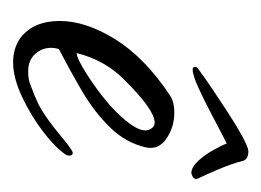

<svg xmlns="http://www.w3.org/2000/svg" viewBox="-73 -315 399 293"><g transform="rotate(90 126.5 -168.5)"><path d="M75 11Q54 11 38 0Q12 -20 12 -60Q12 -100 40 -145Q68 -190 125 -228Q135 -235 152 -235Q174 -235 191.5 -223Q209 -211 205 -192Q198 -161 174.5 -137Q151 -113 119.5 -94.5Q88 -76 55 -59Q54 -56 53.5 -53Q53 -50 53 -47Q53 -33 62.5 -22.5Q72 -12 89 -12Q102 -12 111 -16Q127 -22 137.5 -27Q148 -32 162 -42Q176 -52 200 -72Q211 -80 213 -80Q219 -80 217 -71Q207 -55 182.5 -36Q158 -17 128.5 -3Q99 11 75 11ZM61 -86Q69 -86 94 -102Q119 -118 141 -137Q179 -172 179 -191Q179 -196 176 -200Q173 -205 167 -205Q148 -205 103 -160Q72 -130 61 -86ZM243 -261Q234 -262 225 -272Q216 -282 209 -294.5Q202 -307 199 -315Q183 -307 159.5 -294.5Q136 -282 115.5 -272.5Q95 -263 86 -263Q82 -263 82 -267Q82 -269 84.5 -271Q87 -273 90 -275Q98 -281 115 -292.5Q132 -304 152 -317Q172 -330 188.5 -339Q205 -348 211 -348Q224 -348 226 -338Q230 -322 239 -301Q248 -280 252 -272Q253 -271 253 -268Q253 -265 249.5 -263Q246 -261 243 -261Z"/></g></svg>

Font: Allison
Style: Regular
Weight: 400
Designer: Robert E. Leuschke
Foundry: Robert E. Leuschke
Version: Version 1.010; ttfautohint (v1.8.3)